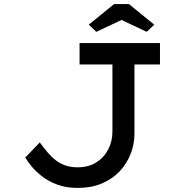

<svg xmlns="http://www.w3.org/2000/svg" viewBox="-20 -911 854 941"><path d="M360 10Q305 10 261.5 -6Q218 -22 186.5 -46.5Q155 -71 134.5 -96Q114 -121 104 -139L175 -213Q194 -187 213 -164.5Q232 -142 253.5 -125.5Q275 -109 301 -100Q327 -91 360 -91Q413 -91 451 -114.5Q489 -138 510 -178Q531 -218 531 -266V-595H370V-700H764V-595H639V-256Q639 -204 620 -156Q601 -108 565.5 -70.5Q530 -33 478.5 -11.5Q427 10 360 10ZM452 -755 415 -790 539 -891H612L736 -790L699 -755L561 -820H590Z"/></svg>

Font: Lexend Peta
Style: Regular
Weight: 400
Designer: Bonnie Shaver-Troup, Thomas Jockin
Foundry: Lexend
Version: Version 1.007